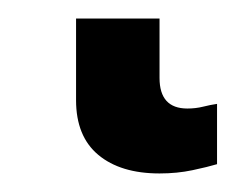

<svg xmlns="http://www.w3.org/2000/svg" viewBox="-20 53 268 207"><path d="M152 240Q110 240 86 220Q62 200 62 161V73H152V137Q152 170 182 170Q191 170 199 168Q207 166 214 165V230Q204 233 187.5 236.5Q171 240 152 240Z"/></svg>

Font: Noto Sans ExtraCondensed Medium
Style: Regular
Weight: 500
Width: 2
Designer: Monotype Design Team
Foundry: Monotype Imaging Inc.
Version: Version 2.013; ttfautohint (v1.8.4.7-5d5b)